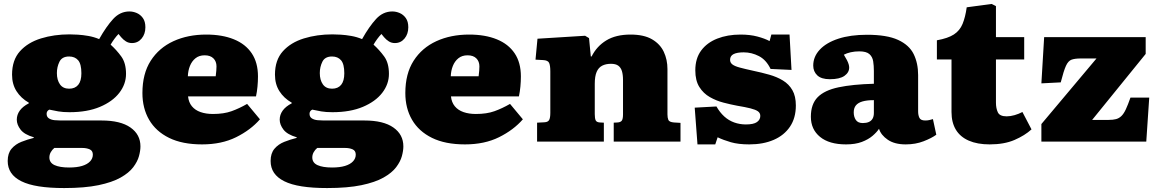

<svg xmlns="http://www.w3.org/2000/svg" viewBox="-20 -717 5864 972"><path d="M305 235Q231 235 177 226.5Q123 218 88 200.5Q53 183 36 157.5Q19 132 19 98Q19 59 38.5 36Q58 13 88.5 1Q119 -11 151 -19V-22Q103 -36 84 -61Q65 -86 65 -111Q65 -136 80 -157Q95 -178 126 -194V-197Q86 -220 63.5 -255.5Q41 -291 41 -339Q41 -413 81 -457.5Q121 -502 187.5 -522.5Q254 -543 332 -543Q349 -543 374 -541.5Q399 -540 427.5 -535Q456 -530 482 -519Q518 -583 553 -621Q588 -659 635 -659Q654 -659 672.5 -651Q691 -643 703.5 -625.5Q716 -608 716 -579Q716 -545 697 -522Q678 -499 648 -499Q631 -499 617.5 -507.5Q604 -516 593 -529L580 -545Q570 -535 559 -520Q548 -505 540 -491Q570 -464 594 -431Q618 -398 618 -343Q618 -291 584 -247Q550 -203 486 -176Q422 -149 332 -149Q299 -149 275.5 -153Q252 -157 230 -162Q223 -159 219.5 -153.5Q216 -148 216 -141Q216 -125 228 -117.5Q240 -110 257 -108.5Q274 -107 288 -107H494Q590 -107 640.5 -71.5Q691 -36 691 24Q691 46 683.5 73.5Q676 101 654.5 129.5Q633 158 590.5 182Q548 206 478.5 220.5Q409 235 305 235ZM330 131Q369 131 395.5 123Q422 115 436 100Q450 85 450 66Q450 46 434 39Q418 32 396 32H255Q244 41 237 53.5Q230 66 230 80Q230 107 256.5 119Q283 131 330 131ZM330 -268Q360 -268 376 -287.5Q392 -307 392 -346Q392 -393 375.5 -412Q359 -431 330 -431Q294 -431 281 -404.5Q268 -378 268 -347Q268 -312 283.5 -290Q299 -268 330 -268Z M1003 14Q903 14 836 -19Q769 -52 735 -110.5Q701 -169 701 -246Q701 -344 743 -409.5Q785 -475 858 -508.5Q931 -542 1024 -542Q1105 -542 1164 -518Q1223 -494 1254.5 -447Q1286 -400 1286 -330Q1286 -305 1283.5 -278.5Q1281 -252 1276 -229H932Q935 -199 951.5 -179Q968 -159 995.5 -149.5Q1023 -140 1058 -140Q1113 -140 1152 -154Q1191 -168 1231 -191L1296 -113Q1249 -59 1175.5 -22.5Q1102 14 1003 14ZM931 -331H1072Q1074 -347 1075 -359Q1076 -371 1076 -381Q1076 -406 1060.5 -421.5Q1045 -437 1016 -437Q988 -437 969.5 -422Q951 -407 941.5 -383Q932 -359 931 -331Z M1636 235Q1562 235 1508 226.5Q1454 218 1419 200.5Q1384 183 1367 157.5Q1350 132 1350 98Q1350 59 1369.5 36Q1389 13 1419.5 1Q1450 -11 1482 -19V-22Q1434 -36 1415 -61Q1396 -86 1396 -111Q1396 -136 1411 -157Q1426 -178 1457 -194V-197Q1417 -220 1394.5 -255.5Q1372 -291 1372 -339Q1372 -413 1412 -457.5Q1452 -502 1518.5 -522.5Q1585 -543 1663 -543Q1680 -543 1705 -541.5Q1730 -540 1758.5 -535Q1787 -530 1813 -519Q1849 -583 1884 -621Q1919 -659 1966 -659Q1985 -659 2003.5 -651Q2022 -643 2034.5 -625.5Q2047 -608 2047 -579Q2047 -545 2028 -522Q2009 -499 1979 -499Q1962 -499 1948.5 -507.5Q1935 -516 1924 -529L1911 -545Q1901 -535 1890 -520Q1879 -505 1871 -491Q1901 -464 1925 -431Q1949 -398 1949 -343Q1949 -291 1915 -247Q1881 -203 1817 -176Q1753 -149 1663 -149Q1630 -149 1606.5 -153Q1583 -157 1561 -162Q1554 -159 1550.5 -153.5Q1547 -148 1547 -141Q1547 -125 1559 -117.5Q1571 -110 1588 -108.5Q1605 -107 1619 -107H1825Q1921 -107 1971.5 -71.5Q2022 -36 2022 24Q2022 46 2014.5 73.5Q2007 101 1985.5 129.5Q1964 158 1921.5 182Q1879 206 1809.5 220.5Q1740 235 1636 235ZM1661 131Q1700 131 1726.5 123Q1753 115 1767 100Q1781 85 1781 66Q1781 46 1765 39Q1749 32 1727 32H1586Q1575 41 1568 53.5Q1561 66 1561 80Q1561 107 1587.5 119Q1614 131 1661 131ZM1661 -268Q1691 -268 1707 -287.5Q1723 -307 1723 -346Q1723 -393 1706.5 -412Q1690 -431 1661 -431Q1625 -431 1612 -404.5Q1599 -378 1599 -347Q1599 -312 1614.5 -290Q1630 -268 1661 -268Z M2334 14Q2234 14 2167 -19Q2100 -52 2066 -110.5Q2032 -169 2032 -246Q2032 -344 2074 -409.5Q2116 -475 2189 -508.5Q2262 -542 2355 -542Q2436 -542 2495 -518Q2554 -494 2585.5 -447Q2617 -400 2617 -330Q2617 -305 2614.5 -278.5Q2612 -252 2607 -229H2263Q2266 -199 2282.5 -179Q2299 -159 2326.5 -149.5Q2354 -140 2389 -140Q2444 -140 2483 -154Q2522 -168 2562 -191L2627 -113Q2580 -59 2506.5 -22.5Q2433 14 2334 14ZM2262 -331H2403Q2405 -347 2406 -359Q2407 -371 2407 -381Q2407 -406 2391.5 -421.5Q2376 -437 2347 -437Q2319 -437 2300.5 -422Q2282 -407 2272.5 -383Q2263 -359 2262 -331Z M2699 0V-96L2737 -98Q2754 -99 2760 -109.5Q2766 -120 2766 -146V-356Q2766 -385 2760 -398.5Q2754 -412 2728 -413L2691 -415L2701 -521L2942 -536L2962 -524L2971 -431H2975Q3001 -483 3049.5 -512.5Q3098 -542 3172 -542Q3240 -542 3281 -518Q3322 -494 3340.5 -454.5Q3359 -415 3359 -367V-138Q3359 -121 3363.5 -110Q3368 -99 3392 -97L3425 -95V0H3087V-96L3106 -97Q3122 -98 3128 -106.5Q3134 -115 3134 -138V-312Q3134 -339 3128.5 -357Q3123 -375 3110 -384.5Q3097 -394 3073 -394Q3047 -394 3028.5 -384.5Q3010 -375 3000.5 -353Q2991 -331 2991 -293V-139Q2991 -118 2995.5 -108Q3000 -98 3017 -97L3037 -96V0Z M3511 14 3497 -172 3607 -178Q3624 -148 3646.5 -127.5Q3669 -107 3697 -97Q3725 -87 3756 -87Q3795 -87 3812 -99Q3829 -111 3829 -130Q3829 -145 3817 -153.5Q3805 -162 3779 -168.5Q3753 -175 3711 -182Q3679 -188 3642.5 -197.5Q3606 -207 3573.5 -225.5Q3541 -244 3520.5 -276.5Q3500 -309 3500 -361Q3500 -421 3529.5 -461Q3559 -501 3611 -521.5Q3663 -542 3729 -542Q3777 -542 3814.5 -532Q3852 -522 3876 -509L3885 -542H3977L3987 -363L3881 -368Q3859 -414 3822 -433Q3785 -452 3745 -452Q3711 -452 3693.5 -443Q3676 -434 3676 -414Q3676 -400 3687.5 -391Q3699 -382 3725 -375Q3751 -368 3792 -359Q3835 -350 3874 -339Q3913 -328 3943.5 -309.5Q3974 -291 3991.5 -260.5Q4009 -230 4009 -183Q4009 -120 3979.5 -76Q3950 -32 3897 -9Q3844 14 3773 14Q3718 14 3680 3Q3642 -8 3613 -22L3601 14Z M4263 14Q4178 14 4131.5 -24Q4085 -62 4085 -126Q4085 -190 4119.5 -225Q4154 -260 4225 -275Q4296 -290 4404 -293V-358Q4404 -384 4400.5 -406.5Q4397 -429 4381.5 -443Q4366 -457 4330 -457Q4307 -457 4287 -452.5Q4267 -448 4252 -440Q4262 -424 4268 -412Q4274 -400 4276.5 -391Q4279 -382 4279 -375Q4279 -350 4255 -333Q4231 -316 4181 -316Q4138 -316 4117.5 -335.5Q4097 -355 4097 -385Q4097 -430 4130 -465.5Q4163 -501 4224 -521Q4285 -541 4369 -541Q4470 -541 4526.5 -515Q4583 -489 4605.5 -443Q4628 -397 4628 -337V-153Q4628 -134 4634.5 -120.5Q4641 -107 4664 -107Q4675 -107 4684 -109Q4693 -111 4703 -114L4720 -35Q4697 -18 4656 -2Q4615 14 4565 14Q4509 14 4474.5 -9.5Q4440 -33 4430 -65Q4419 -48 4397.5 -29.5Q4376 -11 4343 1.5Q4310 14 4263 14ZM4348 -94Q4366 -94 4378.5 -99.5Q4391 -105 4397.5 -116.5Q4404 -128 4404 -145V-210Q4369 -210 4346.5 -203.5Q4324 -197 4313 -183.5Q4302 -170 4302 -148Q4302 -126 4312.5 -110Q4323 -94 4348 -94Z M4990 14Q4928 14 4884.5 -5Q4841 -24 4819 -60.5Q4797 -97 4797 -150V-416H4723V-513Q4779 -523 4809 -542.5Q4839 -562 4853 -596Q4867 -630 4874 -680L5000 -697L5022 -686V-529H5165V-416H5022V-197Q5022 -169 5031.5 -148.5Q5041 -128 5076 -128Q5095 -128 5116 -134Q5137 -140 5156 -150L5202 -62Q5168 -31 5116 -8.5Q5064 14 4990 14Z M5252 0V-89L5531 -421H5451Q5422 -421 5405 -415Q5388 -409 5376.5 -384Q5365 -359 5350 -300L5252 -295L5266 -529H5780V-444L5509 -110H5593Q5615 -110 5630 -114Q5645 -118 5657 -129.5Q5669 -141 5679.5 -163.5Q5690 -186 5703 -223H5798L5783 0Z"/></svg>

Font: Literata Variable Black
Style: Regular
Weight: 900
Designer: Latin by Veronika Burian and Jose Scaglione. Greek by Irene Vlachou. Cyrillic by Vera Evstafieva.
Foundry: TypeTogether
Version: Version 3.021